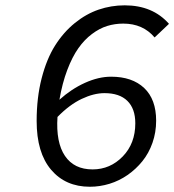

<svg xmlns="http://www.w3.org/2000/svg" viewBox="-20 -692 657 724"><path d="M318.8 12.2Q227.1 12.2 172.6 -52Q118.2 -116.2 118.2 -235.8Q118.2 -323.7 137 -396.7Q155.8 -469.7 187.5 -520Q219.2 -570.3 262 -605Q304.7 -639.6 352.1 -655.8Q399.4 -671.9 450.2 -671.9Q555.7 -671.9 617.2 -602.1L563 -550.8Q519 -603 444.8 -603Q413.1 -603 384 -594Q355 -585 326.7 -563.7Q298.3 -542.5 275.4 -510Q252.4 -477.5 233.6 -428Q214.8 -378.4 204.1 -315.9Q249 -356.4 300.3 -379.6Q351.6 -402.8 398.9 -402.8Q478.5 -402.8 523.7 -360.1Q568.8 -317.4 568.8 -236.8Q568.8 -192.9 554.9 -153.3Q541 -113.8 516.8 -84Q492.7 -54.2 461.2 -32.2Q429.7 -10.3 393.1 1Q356.4 12.2 318.8 12.2ZM329.1 -53.2Q395.5 -53.2 442.9 -102.1Q490.2 -150.9 490.2 -227.1Q490.2 -282.2 460.4 -311.5Q430.7 -340.8 374 -340.8Q334 -340.8 288.1 -319.1Q242.2 -297.4 196.8 -251Q190.4 -155.3 224.9 -104.2Q259.3 -53.2 329.1 -53.2Z"/></svg>

Font: Office Code Pro Italic
Style: Regular
Weight: 400
Italic angle: -9°
Designer: Nathan Rutzky & Paul D. Hunt
Foundry: Adobe Systems Incorporated
Version: Version 1.004;PS 001.004;hotconv 1.0.70;makeotf.lib2.5.58329